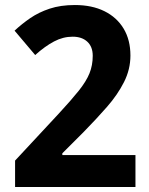

<svg xmlns="http://www.w3.org/2000/svg" viewBox="-20 -744 591 764"><path d="M40 -105 213 -291Q263 -345 293 -382.5Q323 -420 336 -452Q349 -484 349 -522Q349 -558 327.5 -578Q306 -598 269 -598Q231 -598 195 -579Q159 -560 120 -525L38 -622Q67 -649 100.5 -672Q134 -695 177.5 -709.5Q221 -724 278 -724Q346 -724 395.5 -699.5Q445 -675 472 -630Q499 -585 499 -523Q499 -468 473.5 -417.5Q448 -367 406 -319Q364 -271 314 -220L228 -134V-127H519V0H40Z"/></svg>

Font: Noto Sans Gurmukhi
Style: Regular
Weight: 400
Designer: Jelle Bosma - Monotype Design Team
Foundry: Monotype Imaging Inc.
Version: Version 2.003